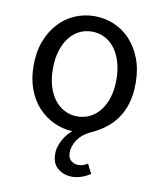

<svg xmlns="http://www.w3.org/2000/svg" viewBox="-80 -563 702 834"><g transform="rotate(10 271.0 -146.0)"><path d="M295 206Q257 206 231 184.5Q205 163 205 121Q205 102 210.5 85.5Q216 69 224.5 54.5Q233 40 242.5 29Q252 18 261 11Q217 9 178 -9.5Q139 -28 109.5 -60Q80 -92 63 -138Q46 -184 46 -242Q46 -303 64.5 -350.5Q83 -398 114 -431Q145 -464 185.5 -481Q226 -498 271 -498Q316 -498 356.5 -481Q397 -464 428 -431Q459 -398 477.5 -350.5Q496 -303 496 -242Q496 -191 484.5 -152.5Q473 -114 452 -84.5Q431 -55 402 -33.5Q373 -12 337 4Q303 20 284.5 48Q266 76 266 105Q266 128 280 139.5Q294 151 312 151Q324 151 333.5 147.5Q343 144 353 138L374 179Q360 190 337.5 198Q315 206 295 206ZM271 -56Q302 -56 328 -69.5Q354 -83 372.5 -107.5Q391 -132 401 -166Q411 -200 411 -242Q411 -284 401 -318.5Q391 -353 372.5 -378Q354 -403 328 -416.5Q302 -430 271 -430Q240 -430 214 -416.5Q188 -403 169.5 -378Q151 -353 141 -318.5Q131 -284 131 -242Q131 -200 141 -166Q151 -132 169.5 -107.5Q188 -83 214 -69.5Q240 -56 271 -56Z"/></g></svg>

Font: Giro Regular
Style: Regular
Weight: 400
Designer: Paul D. Hunt
Foundry: Adobe Systems Incorporated
Version: Version 1.000;PS 1.0;hotconv 1.0.88;makeotf.lib2.5.647800